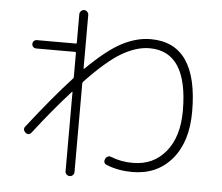

<svg xmlns="http://www.w3.org/2000/svg" viewBox="-56 -847 1112 963"><g transform="rotate(5 500.0 -365.0)"><path d="M85.9 -175.8Q210 -335 303.7 -436.5Q306.6 -439.5 306.6 -445.3V-565.4Q306.6 -570.3 301.8 -570.3H106.4Q97.7 -570.3 91.3 -576.2Q85 -582 85 -590.8Q85 -599.6 90.8 -606Q96.7 -612.3 106.4 -612.3H301.8Q306.6 -612.3 306.6 -617.2V-760.7Q306.6 -769.5 313.5 -776.4Q320.3 -783.2 329.1 -783.2Q337.9 -783.2 344.7 -776.4Q351.6 -769.5 351.6 -760.7V-491.2Q351.6 -490.2 352.5 -489.7Q353.5 -489.3 355.5 -490.2Q456.1 -589.8 529.8 -628.4Q603.5 -667 674.8 -667Q913.1 -667 913.1 -322.3Q913.1 -170.9 838.9 -83Q764.6 4.9 639.6 4.9Q570.3 4.9 510.7 -18.6Q489.3 -27.3 499 -48.8Q502 -56.6 510.3 -61Q518.6 -65.4 527.3 -61.5Q582 -40 639.6 -41Q742.2 -41 804.2 -116.7Q866.2 -192.4 866.2 -322.3Q866.2 -621.1 672.9 -621.1Q607.4 -621.1 534.2 -578.6Q460.9 -536.1 355.5 -424.8Q352.5 -421.9 351.6 -416V31.2Q351.6 40 344.7 46.4Q337.9 52.7 329.1 52.7Q320.3 52.7 313.5 46.4Q306.6 40 306.6 31.2V-368.2Q306.6 -372.1 302.7 -368.2Q211.9 -267.6 120.1 -148.4Q106.4 -131.8 89.8 -144.5Q73.2 -160.2 85.9 -175.8Z"/></g></svg>

Font: Rounded-L Mgen+ 1m light
Style: Regular
Weight: 200
Designer: [Source Han Sans]
Ryoko NISHIZUKA  (kana & ideographs); Paul D. Hunt (Latin, Greek & Cyrillic); Wenlong ZHANG  (bopomofo
Version: Version 1.059.20150602